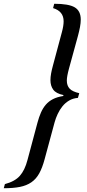

<svg xmlns="http://www.w3.org/2000/svg" viewBox="-105 -850 461 1020"><path d="M94 -198Q102 -228 112.5 -252Q123 -276 138.5 -294Q154 -312 176.5 -323.5Q199 -335 231 -340L232 -345Q193 -353 178 -373.5Q163 -394 163 -424Q163 -441 166.5 -460Q170 -479 176 -501L224 -680Q233 -713 233 -737Q233 -790 177 -807L183 -830Q260 -830 292 -811Q324 -792 324 -746Q324 -728 320 -706.5Q316 -685 309 -659L261 -484Q250 -443 250 -422Q250 -395 265 -379Q280 -363 316 -355L309 -330Q283 -328 262.5 -316Q242 -304 227 -285.5Q212 -267 201.5 -244.5Q191 -222 185 -200L132 -4Q120 41 103.5 71Q87 101 61.5 118.5Q36 136 0.5 143Q-35 150 -85 150L-79 128Q-26 114 0.5 84Q27 54 41 0Z"/></svg>

Font: SVN-Libre Baskerville
Style: Italic
Weight: 400
Italic angle: -14°
Designer: Pablo Impallari, Rodrigo Fuenzalida
Foundry: Pablo Impallari, Rodrigo Fuenzalida
Version: Version 1.000; ttfautohint (v1.8.4)